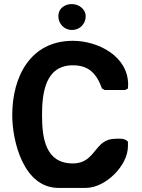

<svg xmlns="http://www.w3.org/2000/svg" viewBox="-20 -914 694 941"><path d="M40 -350C40 -222 95 7 267 7H400C498 7 607 -103 607 -197V-220C589 -238 567 -234 546 -234C440 -234 452 -113 337 -113C202 -113 186 -239 186 -350C186 -458 202 -594 337 -594C415 -594 453 -554 480 -480L493 -473H593L607 -480C607 -481 608 -494 608 -499C608 -640 459 -714 337 -714C129 -714 40 -538 40 -350ZM266 -835C266 -798 294 -767 333 -767C371 -767 400 -797 400 -834C400 -870 366 -894 332 -894C296 -894 266 -872 266 -835Z"/></svg>

Font: Asimov Print
Style: C
Weight: 500
Designer: Google
Version: Version 2.000980: 2014